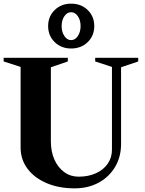

<svg xmlns="http://www.w3.org/2000/svg" viewBox="-20 -1017 794 1053"><path d="M389 16Q303 16 236 -12.5Q169 -41 131 -91.5Q93 -142 93 -208V-650L0 -680V-700H352V-680L259 -648V-242Q259 -185 278.5 -141.5Q298 -98 332.5 -73Q367 -48 411 -48Q465 -48 506.5 -67Q548 -86 571 -119.5Q594 -153 594 -196V-650L502 -680V-700H738V-680L644 -648V-228Q644 -157 611.5 -102Q579 -47 521.5 -15.5Q464 16 389 16ZM370 -751Q316 -751 280 -786Q244 -821 244 -874Q244 -927 280 -962Q316 -997 370 -997Q425 -997 461 -962Q497 -927 497 -874Q497 -821 461 -786Q425 -751 370 -751ZM370 -797Q392 -797 407 -819.5Q422 -842 422 -874Q422 -906 407 -928Q392 -950 370 -950Q348 -950 333 -928Q318 -906 318 -874Q318 -842 333 -819.5Q348 -797 370 -797Z"/></svg>

Font: Wittgenstein Extrabold
Style: Regular
Weight: 800
Designer: Jörg Drees
Foundry: Jörg Drees
Version: Version 1.303; ttfautohint (v1.8.4.7-5d5b)